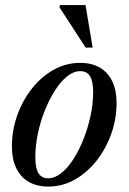

<svg xmlns="http://www.w3.org/2000/svg" viewBox="-20 -710 497 742"><path d="M289.5 -467Q335 -467 366.2 -448.5Q397.5 -430 414 -395.5Q430.5 -361 430.5 -312.5Q430.5 -250 409.8 -192.2Q389 -134.5 352.8 -88.5Q316.5 -42.5 268.8 -15.8Q221 11 167 11Q122 11 90.5 -7.5Q59 -26 42.5 -60.8Q26 -95.5 26 -143.5Q26 -206 46.5 -263.8Q67 -321.5 103.2 -367.5Q139.5 -413.5 187.2 -440.2Q235 -467 289.5 -467ZM166.5 -21Q191.5 -21 216.8 -41Q242 -61 264 -95.5Q286 -130 303 -173Q320 -216 330 -262.8Q340 -309.5 340 -353.5Q340 -396 328 -415.5Q316 -435 290 -435Q264.5 -435 239.5 -415Q214.5 -395 192.5 -360.5Q170.5 -326 153.2 -283Q136 -240 126.2 -193.2Q116.5 -146.5 116.5 -102.5Q116.5 -60.5 128.5 -40.8Q140.5 -21 166.5 -21ZM338 -526H311L210 -681.5L211.5 -690.5H310.5Z"/></svg>

Font: Newsreader 36pt Medium
Style: Italic
Weight: 500
Italic angle: -17°
Designer: Hugues Gentile
Foundry: Production Type
Version: Version 1.003